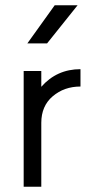

<svg xmlns="http://www.w3.org/2000/svg" viewBox="-20 -710 346 730"><path d="M159 -545H84L188 -690H275ZM137 -440V-380Q196 -447 286 -447V-381Q224 -381 180.5 -344Q137 -307 137 -243V0H70V-440Z"/></svg>

Font: Arcon
Style: Regular
Weight: 400
Designer: M. Zarth
Foundry: martin zarth - visuelle & digitale kommunikation
Version: Version 1.131;PS 001.131;hotconv 1.0.70;makeotf.lib2.5.58329